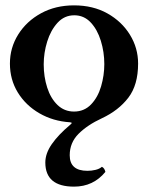

<svg xmlns="http://www.w3.org/2000/svg" viewBox="-20 -445 552 716"><path d="M256 251Q149 251 149 161Q149 127 173.5 92Q198 57 241 21Q247 16 247.5 14Q248 12 241 11Q178 7 127 -22.5Q76 -52 46.5 -100Q17 -148 17 -208Q17 -267 48 -316.5Q79 -366 133 -395.5Q187 -425 256 -425Q327 -425 380.5 -395Q434 -365 464.5 -315.5Q495 -266 495 -208Q495 -128 458.5 -80.5Q422 -33 360 -4Q306 21 273 54Q240 87 240 134Q240 192 306 192Q321 192 336 188.5Q351 185 360 177Q370 182 373 196Q328 251 256 251ZM256 -29Q294 -29 319.5 -55.5Q345 -82 357 -123Q369 -164 369 -206Q369 -251 356 -293Q343 -335 318 -361.5Q293 -388 257 -388Q220 -388 194.5 -360Q169 -332 156 -290Q143 -248 143 -205Q143 -159 156 -118.5Q169 -78 194.5 -53.5Q220 -29 256 -29Z"/></svg>

Font: Junicode SmExp
Style: Bold
Weight: 700
Width: 6
Designer: Peter S. Baker
Version: Version 2.205; ttfautohint (v1.8.4)